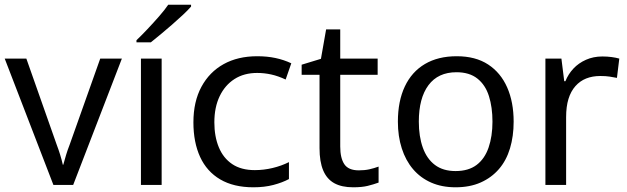

<svg xmlns="http://www.w3.org/2000/svg" viewBox="-20 -786 2666 816"><path d="M207 0 0 -537H92L221 -171Q229 -150 235.5 -129Q242 -108 247 -86H249Q255 -108 261 -128Q267 -148 276 -171L406 -537H498L291 0Z M667 0H579V-537H667ZM792 -758Q778 -742 756.5 -722Q735 -702 711.5 -681.5Q688 -661 664.5 -641.5Q641 -622 621 -606H560V-615Q581 -635 606.5 -662Q632 -689 656.5 -717Q681 -745 695 -766H792Z M1057 10Q973 10 916 -23.5Q859 -57 830.5 -119Q802 -181 802 -266Q802 -354 836 -417Q870 -480 930.5 -513.5Q991 -547 1073 -547Q1115 -547 1150.5 -539.5Q1186 -532 1218 -517L1194 -448Q1162 -463 1132.5 -469.5Q1103 -476 1073 -476Q1017 -476 976.5 -450Q936 -424 913.5 -377Q891 -330 891 -266Q891 -206 910 -160Q929 -114 967 -88.5Q1005 -63 1063 -63Q1101 -63 1138.5 -72Q1176 -81 1208 -97V-25Q1180 -10 1142 0Q1104 10 1057 10Z M1505 -62Q1530 -62 1550 -66.5Q1570 -71 1589 -78V-10Q1567 -2 1542.5 4Q1518 10 1481 10Q1432 10 1400.5 -7.5Q1369 -25 1353.5 -62Q1338 -99 1338 -156V-468H1262V-511L1344 -536L1366 -661H1426V-537H1585V-468H1426V-163Q1426 -114 1443.5 -88Q1461 -62 1505 -62Z M2163 -269Q2163 -207 2147.5 -155.5Q2132 -104 2100.5 -67.5Q2069 -31 2023 -10.5Q1977 10 1916 10Q1858 10 1812.5 -10Q1767 -30 1735.5 -67Q1704 -104 1687.5 -155.5Q1671 -207 1671 -269Q1671 -356 1700.5 -418.5Q1730 -481 1786 -514Q1842 -547 1921 -547Q2001 -547 2054.5 -512Q2108 -477 2135.5 -414.5Q2163 -352 2163 -269ZM1760 -269Q1760 -206 1777 -158.5Q1794 -111 1828.5 -85Q1863 -59 1916 -59Q1971 -59 2005.5 -85Q2040 -111 2056.5 -159Q2073 -207 2073 -269Q2073 -330 2058 -377.5Q2043 -425 2009 -452Q1975 -479 1920 -479Q1842 -479 1801 -424Q1760 -369 1760 -269Z M2540 -546Q2561 -546 2579.5 -543.5Q2598 -541 2612 -537L2602 -455Q2586 -458 2570.5 -460.5Q2555 -463 2531 -463Q2498 -463 2471.5 -452.5Q2445 -442 2425.5 -420Q2406 -398 2396 -365.5Q2386 -333 2386 -288V0H2298V-537H2366L2378 -441H2383Q2395 -471 2417 -494.5Q2439 -518 2470.5 -532Q2502 -546 2540 -546Z"/></svg>

Font: Noto Sans Hebrew Thin
Style: Regular
Weight: 400
Version: Version 3.001